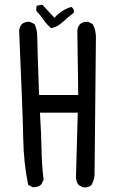

<svg xmlns="http://www.w3.org/2000/svg" viewBox="-20 -813 540 828"><path d="M121.1 -5.9 101.6 -15.6Q82 -108.4 80.1 -217.8Q78.1 -327.1 62.5 -681.6Q64.5 -697.3 74.2 -709Q87.9 -720.7 109.4 -718.8L128.9 -709Q140.6 -685.5 140.6 -657.2Q140.6 -628.9 148.4 -403.3H317.4L313.5 -681.6Q315.4 -697.3 325.2 -709Q338.9 -720.7 360.4 -718.8L379.9 -709Q395.5 -679.7 393.6 -644.5L387.7 -57.6Q385.7 -34.2 374 -14.6Q360.4 -2.9 338.9 -4.9L319.3 -14.6Q307.6 -30.3 307.6 -49.8L315.4 -327.1H152.3Q158.2 -229.5 159.2 -165Q160.2 -100.6 168 -38.1L158.2 -17.6Q142.6 -3.9 121.1 -5.9ZM201.2 -691.4Q181.6 -707 168 -727.5Q154.3 -748 136.7 -765.6V-783.2L140.6 -789.1L162.1 -793L214.8 -736.3Q246.1 -771.5 288.1 -783.2Q301.8 -773.4 297.9 -757.8Q274.4 -740.2 251.5 -718.8Q228.5 -697.3 201.2 -691.4Z"/></svg>

Font: JasonHandwriting2
Style: Regular
Weight: 400
Version: Version 1.05.10